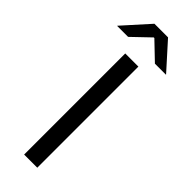

<svg xmlns="http://www.w3.org/2000/svg" viewBox="-311 -841 858 858"><g transform="rotate(45 118.0 -412.5)"><path d="M159.4 -639V0H76.3V-639ZM-36.2 -701.7 74.7 -825.1H160.7L271.7 -701.7V-700.4H202.4L119.6 -779.7H115.8L33 -700.4H-36.2Z"/></g></svg>

Font: Anek Kannada Medium
Style: Regular
Weight: 500
Designer: Vaishnavi Murthy, Maithili Shingre (Kannada) & Yesha Goshar (Latin)
Foundry: Ek Type
Version: Version 1.003